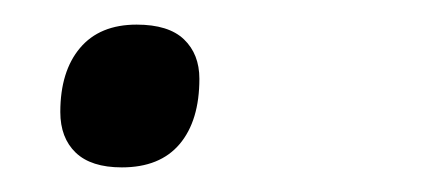

<svg xmlns="http://www.w3.org/2000/svg" viewBox="-20 -109 353 156"><path d="M79 27Q54 27 41.5 15Q29 3 29 -18Q29 -51 45 -70Q61 -89 91 -89Q117 -89 129.5 -77Q142 -65 142 -45Q142 -11 126 8Q110 27 79 27Z"/></svg>

Font: Playwrite RO Light
Style: Regular
Weight: 300
Version: Version 1.002